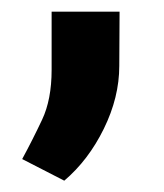

<svg xmlns="http://www.w3.org/2000/svg" viewBox="-20 -139 286 334"><path d="M188 -118.7 187.5 -24.4Q187.5 30.3 160.6 85Q133.8 139.6 91.8 175.3L18.6 137.7Q36.6 104.5 53.2 69.3Q69.8 34.2 69.8 -17.6V-118.7Z"/></svg>

Font: Vazirmatn UI FD
Style: Bold
Weight: 700
Designer: Saber Rastikerdar
Foundry: Saber Rastikerdar
Version: Version 33.003